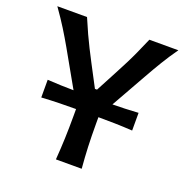

<svg xmlns="http://www.w3.org/2000/svg" viewBox="-128 -831 919 948"><g transform="rotate(20 332.0 -356.5)"><path d="M266 0Q270.5 -58.5 272.5 -113.2Q274.5 -168 274.5 -234.5V-267.5Q234 -267.5 188.2 -266.5Q142.5 -265.5 93.5 -262.5V-355.5Q129.5 -353 164.2 -352Q199 -351 231 -350.5L125 -538Q100.5 -581 75.5 -621.2Q50.5 -661.5 14 -713H170Q189.5 -667 204.5 -634.5Q219.5 -602 234.2 -572.8Q249 -543.5 267.5 -508L328 -393H339L398 -504.5Q417.5 -541.5 432.8 -571.5Q448 -601.5 463 -634.5Q478 -667.5 497.5 -713H650Q618.5 -669 591.8 -624.8Q565 -580.5 541.5 -538.5L435.5 -350.5Q467 -351 501 -352Q535 -353 571 -355.5V-262.5Q522.5 -265.5 477.5 -266.5Q432.5 -267.5 392 -267.5V-234.5Q392 -168 394.2 -113.2Q396.5 -58.5 401.5 0Z"/></g></svg>

Font: Commissioner Flair Medium
Style: Regular
Weight: 500
Designer: Kostas Bartsokas
Foundry: Kostas Bartsokas
Version: Version 1.000; ttfautohint (v1.8.3)